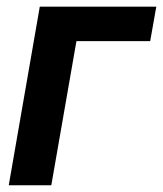

<svg xmlns="http://www.w3.org/2000/svg" viewBox="-20 -548 482 568"><path d="M442.4 -528.3 424.3 -426.3H206.1L131.8 0H5.9L97.7 -528.3Z"/></svg>

Font: Roboto SemiBold
Style: Italic
Weight: 600
Designer: Christian Robertson
Foundry: Google
Version: Version 3.009; 2024